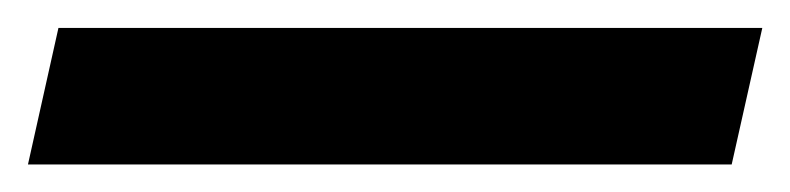

<svg xmlns="http://www.w3.org/2000/svg" viewBox="-23 -878 568 138"><path d="M502.9 -759.8 524.9 -857.9H19L-2.9 -759.8Z"/></svg>

Font: OpenSans
Style: Bold Italic
Weight: 700
Italic angle: -12°
Foundry: Ascender Corporation
Version: Version 1.10; ttfautohint (v1.2) -l 8 -r 50 -G 200 -x 14 -D 